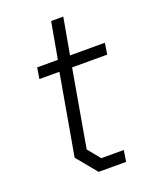

<svg xmlns="http://www.w3.org/2000/svg" viewBox="-127 -731 636 802"><g transform="rotate(-20 191.0 -330.0)"><path d="M97 -90 160 -449H71L79 -498H171L200 -660H254L225 -498H380L372 -448H216L156 -105L201 -50H301L293 0H171Z"/></g></svg>

Font: Chakra Petch Light
Style: Italic
Weight: 300
Italic angle: -10°
Designer: Katatrad Aksorn Co.,Ltd.
Foundry: Cadson Demak Co.,Ltd.
Version: Version 1.000; ttfautohint (v1.6)